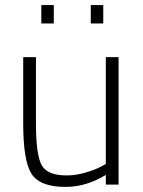

<svg xmlns="http://www.w3.org/2000/svg" viewBox="-20 -724 562 753"><path d="M395 -500H445V0H395V-38Q318 9 237 9Q136 9 103.5 -42.5Q71 -94 71 -240V-500H121V-241Q121 -118 143 -77Q165 -36 241 -36Q278 -36 316.5 -47.5Q355 -59 375 -70L395 -81ZM142 -632V-704H191V-632ZM336 -632V-704H385V-632Z"/></svg>

Font: TitilliumText
Style: Light
Weight: 300
Designer: Accademia di Belle Arti di Urbino and others
Foundry: Accademia di Belle Arti di Urbino and others.
Version: Version 60.001